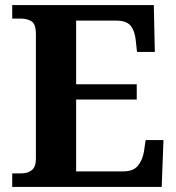

<svg xmlns="http://www.w3.org/2000/svg" viewBox="-20 -734 693 754"><path d="M28 0V-53H63Q89 -53 105 -66Q121 -79 121 -110V-599Q121 -640 103.5 -650.5Q86 -661 62 -661H28V-714H584L588 -530H518L513 -577Q509 -614 492.5 -633.5Q476 -653 437 -653H279V-403H517V-343H279V-61H464Q503 -61 521 -82.5Q539 -104 545 -137L552 -184H622L615 0Z"/></svg>

Font: Noto Serif Ethiopic
Style: Bold
Weight: 700
Designer: Monotype Design Team
Foundry: Monotype Imaging Inc.
Version: Version 2.102; ttfautohint (v1.8.4.7-5d5b)